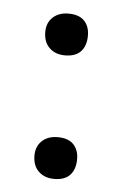

<svg xmlns="http://www.w3.org/2000/svg" viewBox="-38 -395 275 435"><g transform="rotate(5 100.0 -177.0)"><path d="M101 11Q79 11 65.5 -2Q52 -15 52 -38Q52 -59 65.5 -71.5Q79 -84 101 -84Q125 -84 137 -71.5Q149 -59 149 -38Q149 -15 137 -2Q125 11 101 11ZM101 -270Q79 -270 65.5 -283Q52 -296 52 -319Q52 -340 65.5 -352.5Q79 -365 101 -365Q125 -365 137 -352.5Q149 -340 149 -319Q149 -296 137 -283Q125 -270 101 -270Z"/></g></svg>

Font: Cormorant Garamond Light Medium
Style: Regular
Weight: 500
Version: Version 4.001